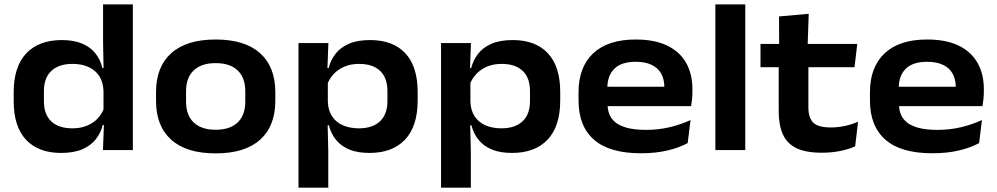

<svg xmlns="http://www.w3.org/2000/svg" viewBox="-20 -680 4517 870"><path d="M256.5 13Q154.5 13 98.2 -46.5Q42 -106 42 -222V-261Q42 -378 99 -438.2Q156 -498.5 260.5 -498.5Q313.5 -498.5 351 -483Q388.5 -467.5 411.5 -439.2Q434.5 -411 444 -371.5H485L449 -267.5Q447.5 -307.5 430 -334.8Q412.5 -362 381.5 -376.2Q350.5 -390.5 308.5 -390.5Q247 -390.5 213 -359Q179 -327.5 179 -267V-221.5Q179 -161 212.5 -129.8Q246 -98.5 308.5 -98.5Q345.5 -98.5 374.8 -110.8Q404 -123 424 -144.8Q444 -166.5 452.5 -193.5L487 -113.5H445.5Q437 -78.5 414.8 -49.8Q392.5 -21 353.8 -4Q315 13 256.5 13ZM446.5 0 451.5 -130.5 449 -161V-332L449.5 -354.5L447 -494.5V-660H582V0Z M957 15Q825 15 756 -46.8Q687 -108.5 687 -223V-262.5Q687 -377 756 -439Q825 -501 957 -501Q1089.5 -501 1158.5 -439Q1227.5 -377 1227.5 -262.5V-223Q1227.5 -108.5 1158.5 -46.8Q1089.5 15 957 15ZM957 -92Q1022 -92 1056.8 -125Q1091.5 -158 1091.5 -220V-265.5Q1091.5 -328 1056.8 -361Q1022 -394 957 -394Q892.5 -394 857.8 -361Q823 -328 823 -265.5V-220Q823 -158 857.8 -125Q892.5 -92 957 -92Z M1654 13Q1601 13 1563.5 -2.2Q1526 -17.5 1503 -45.8Q1480 -74 1470 -112.5H1429L1465.5 -219.5Q1467 -179.5 1485 -152.5Q1503 -125.5 1534.2 -112Q1565.5 -98.5 1606.5 -98.5Q1667.5 -98.5 1701.5 -130Q1735.5 -161.5 1735.5 -222V-267.5Q1735.5 -327.5 1702.2 -359Q1669 -390.5 1607 -390.5Q1569.5 -390.5 1540 -377.8Q1510.5 -365 1490.8 -343.2Q1471 -321.5 1462 -294.5L1432.5 -371.5H1469Q1478 -407 1500 -435.8Q1522 -464.5 1560.5 -481.5Q1599 -498.5 1657 -498.5Q1760.5 -498.5 1816.5 -438.8Q1872.5 -379 1872.5 -263V-224.5Q1872.5 -108 1815.5 -47.5Q1758.5 13 1654 13ZM1332.5 170.5V-485H1468L1463 -352.5L1465.5 -318V-160.5L1464 -138.5L1467.5 4.5V170.5Z M2300 13Q2247 13 2209.5 -2.2Q2172 -17.5 2149 -45.8Q2126 -74 2116 -112.5H2075L2111.5 -219.5Q2113 -179.5 2131 -152.5Q2149 -125.5 2180.2 -112Q2211.5 -98.5 2252.5 -98.5Q2313.5 -98.5 2347.5 -130Q2381.5 -161.5 2381.5 -222V-267.5Q2381.5 -327.5 2348.2 -359Q2315 -390.5 2253 -390.5Q2215.5 -390.5 2186 -377.8Q2156.5 -365 2136.8 -343.2Q2117 -321.5 2108 -294.5L2078.5 -371.5H2115Q2124 -407 2146 -435.8Q2168 -464.5 2206.5 -481.5Q2245 -498.5 2303 -498.5Q2406.5 -498.5 2462.5 -438.8Q2518.5 -379 2518.5 -263V-224.5Q2518.5 -108 2461.5 -47.5Q2404.5 13 2300 13ZM1978.5 170.5V-485H2114L2109 -352.5L2111.5 -318V-160.5L2110 -138.5L2113.5 4.5V170.5Z M2884.5 14.5Q2741.5 14.5 2671.5 -47Q2601.5 -108.5 2601.5 -224.5V-262Q2601.5 -376 2668 -438.5Q2734.5 -501 2860.5 -501Q2946 -501 3003 -473.5Q3060 -446 3088.8 -395.5Q3117.5 -345 3117.5 -276.5V-265.5Q3117.5 -248.5 3115.8 -231Q3114 -213.5 3111.5 -199H2987Q2989 -221 2989.8 -243Q2990.5 -265 2990.5 -283Q2990.5 -320 2976.2 -346Q2962 -372 2933 -386Q2904 -400 2860.5 -400Q2795.5 -400 2763.8 -368.5Q2732 -337 2732 -281V-251.5L2733 -238.5V-208Q2733 -184 2741 -163Q2749 -142 2768.2 -126Q2787.5 -110 2821.5 -100.8Q2855.5 -91.5 2907.5 -91.5Q2962.5 -91.5 3012.8 -103.2Q3063 -115 3109 -136L3096 -31.5Q3056 -10 3003 2.2Q2950 14.5 2884.5 14.5ZM2668 -199V-287H3085V-199Z M3221.5 0V-660H3357V0Z M3703.5 12Q3631 12 3588.2 -9Q3545.5 -30 3527 -72Q3508.5 -114 3508.5 -176.5V-425.5H3643V-193.5Q3643 -146.5 3665 -124.5Q3687 -102.5 3744.5 -102.5Q3777.5 -102.5 3809.5 -109.5Q3841.5 -116.5 3868 -128.5L3855 -17Q3825.5 -3.5 3786.8 4.2Q3748 12 3703.5 12ZM3426 -375.5V-481H3864.5L3852 -375.5ZM3510.5 -470 3510 -605.5 3644.5 -617.5 3639.5 -470Z M4205 14.5Q4062 14.5 3992 -47Q3922 -108.5 3922 -224.5V-262Q3922 -376 3988.5 -438.5Q4055 -501 4181 -501Q4266.5 -501 4323.5 -473.5Q4380.5 -446 4409.2 -395.5Q4438 -345 4438 -276.5V-265.5Q4438 -248.5 4436.2 -231Q4434.5 -213.5 4432 -199H4307.5Q4309.5 -221 4310.2 -243Q4311 -265 4311 -283Q4311 -320 4296.8 -346Q4282.5 -372 4253.5 -386Q4224.5 -400 4181 -400Q4116 -400 4084.2 -368.5Q4052.5 -337 4052.5 -281V-251.5L4053.5 -238.5V-208Q4053.5 -184 4061.5 -163Q4069.5 -142 4088.8 -126Q4108 -110 4142 -100.8Q4176 -91.5 4228 -91.5Q4283 -91.5 4333.2 -103.2Q4383.5 -115 4429.5 -136L4416.5 -31.5Q4376.5 -10 4323.5 2.2Q4270.5 14.5 4205 14.5ZM3988.5 -199V-287H4405.5V-199Z"/></svg>

Font: AnekLatin_SemiExpandedSemiBold
Style: Regular
Weight: 600
Width: 6
Designer: Yesha Goshar
Foundry: Ek Type
Version: Version 1.003